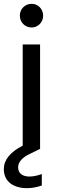

<svg xmlns="http://www.w3.org/2000/svg" viewBox="-42 -781 308 1006"><path d="M-22 105C-22 173 32 205 100 205C125 205 150 200 177 191V131C152 140 131 144 112 144C76 144 53 127 53 96C53 69 73 45 113 26L166 0H168V-548H77V-18C11 16 -22 57 -22 105ZM62 -699C62 -664 89 -637 124 -637C157 -637 184 -664 184 -699C184 -734 157 -761 124 -761C89 -761 62 -734 62 -699Z"/></svg>

Font: Poppins
Style: Regular
Weight: 400
Designer: Ninad Kale (Devanagari), Jonny Pinhorn (Latin)
Foundry: Indian Type Foundry
Version: 4.004